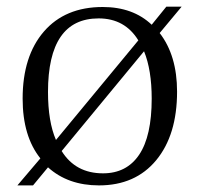

<svg xmlns="http://www.w3.org/2000/svg" viewBox="-20 -542 599 576"><path d="M32.2 14.2 101.1 -66.9Q47.9 -133.3 47.9 -246.1Q47.9 -373.5 111.6 -447.3Q175.3 -521 288.1 -521Q378.9 -521 435.1 -467.8L479 -522H524.9L459 -442.9Q511.2 -375.5 511.2 -267.1Q511.2 -137.2 448.7 -61.5Q386.2 14.2 276.9 14.2Q184.1 14.2 124 -40L79.1 14.2ZM147.9 -122.1 395 -420.9Q354.5 -486.8 275.9 -486.8Q124 -486.8 124 -266.1Q124 -177.2 147.9 -122.1ZM289.1 -22Q359.9 -22 397.5 -77.9Q435.1 -133.8 435.1 -246.1Q435.1 -332 412.1 -388.2L165 -88.9Q206.5 -22 289.1 -22Z"/></svg>

Font: Literata Light
Style: Regular
Weight: 300
Designer: Latin by Veronika Burian and Jose Scaglione. Greek by Irene Vlachou. Cyrillic by Vera Evstafieva.
Foundry: TypeTogether
Version: Version 3.021